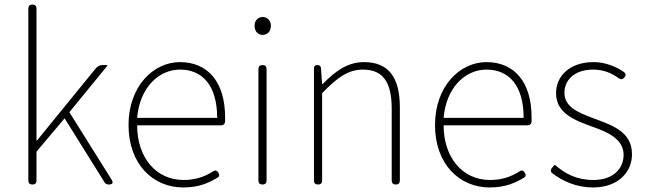

<svg xmlns="http://www.w3.org/2000/svg" viewBox="-20 -814 2848 847"><path d="M105 -397V-18C105 -6 111 0 123 0C135 0 141 -6 141 -18V-145L265 -292L441 -10C445 -3 452 0 460 0C477 0 481 -8 472 -22L286 -319L452 -522C455 -525 454 -527 449 -527H435H432C421 -527 410 -521 403 -513L143 -194H141V-776C141 -788 135 -794 123 -794C111 -794 105 -788 105 -776Z M874 -261H956C965 -261 972 -267 973 -277C973 -284 973 -291 973 -297C973 -453 896 -540 774 -540C657 -540 547 -434 547 -262C547 -90 655 13 788 13C859 13 902 -8 939 -30C948 -35 949 -41 944 -51C938 -62 930 -65 920 -58C884 -35 843 -20 790 -20C666 -20 585 -122 585 -261H778ZM849 -294H761H585C596 -427 680 -507 774 -507C873 -507 938 -437 938 -294Z M1120 -263V-18C1120 -6 1126 0 1138 0C1150 0 1156 -6 1156 -18V-263V-509C1156 -521 1150 -527 1138 -527C1126 -527 1120 -521 1120 -509ZM1113 -671C1120 -664 1129 -660 1139 -660C1149 -660 1158 -664 1165 -671C1171 -678 1175 -688 1175 -701C1175 -723 1159 -739 1139 -739C1118 -739 1103 -723 1103 -701C1103 -688 1107 -678 1113 -671Z M1401 -201V-403C1468 -472 1516 -507 1581 -507C1671 -507 1708 -450 1708 -334V-18C1708 -6 1714 0 1726 0C1738 0 1744 -6 1744 -18V-339C1744 -475 1693 -540 1585 -540C1512 -540 1457 -498 1403 -443H1401L1396 -513C1395 -523 1390 -527 1380 -527C1370 -527 1365 -522 1365 -512V-263V-18C1365 -6 1371 0 1383 0C1395 0 1401 -6 1401 -18Z M2226 -261H2308C2317 -261 2324 -267 2325 -277C2325 -284 2325 -291 2325 -297C2325 -453 2248 -540 2126 -540C2009 -540 1899 -434 1899 -262C1899 -90 2007 13 2140 13C2211 13 2254 -8 2291 -30C2300 -35 2301 -41 2296 -51C2290 -62 2282 -65 2272 -58C2236 -35 2195 -20 2142 -20C2018 -20 1937 -122 1937 -261H2130ZM2201 -294H2113H1937C1948 -427 2032 -507 2126 -507C2225 -507 2290 -437 2290 -294Z M2712 -240C2679 -264 2635 -278 2593 -294C2530 -318 2470 -342 2470 -405C2470 -457 2510 -507 2597 -507C2645 -507 2680 -490 2711 -468C2720 -462 2728 -464 2735 -473C2742 -482 2741 -489 2733 -496C2696 -522 2646 -540 2599 -540C2490 -540 2433 -476 2433 -403C2433 -312 2519 -282 2599 -253C2661 -231 2731 -200 2731 -131C2731 -71 2686 -20 2598 -20C2523 -20 2474 -48 2431 -84C2428 -87 2426 -86 2423 -83L2415 -73L2413 -71C2408 -64 2409 -55 2415 -51C2461 -15 2523 13 2596 13C2707 13 2768 -55 2768 -133C2768 -185 2745 -217 2712 -240Z"/></svg>

Font: GenSenRounded2 TW EL
Style: Regular
Weight: 250
Version: Version 2.100;PS 2.1;hotconv 16.6.51;makeotf.lib2.5.65220 DE